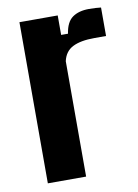

<svg xmlns="http://www.w3.org/2000/svg" viewBox="-73 -654 505 704"><g transform="rotate(-10 179.5 -302.0)"><path d="M48 0V-600H190.5V-527.5H216Q222.5 -570.5 246 -587Q269.5 -603.5 307 -603.5Q319.5 -603.5 332 -602.8Q344.5 -602 352 -601V-495H308.5Q257 -495 227.8 -480.2Q198.5 -465.5 190.5 -429.5V0Z"/></g></svg>

Font: Big Shoulders Thin ExtraBold
Style: Regular
Weight: 800
Version: Version 2.002